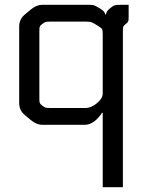

<svg xmlns="http://www.w3.org/2000/svg" viewBox="-20 -520 616 800"><path d="M481 -500H516V-451Q516 -436 514.5 -431.5Q513 -427 504 -420Q495 -413 493.5 -408.5Q492 -404 492 -389V260H408V-50H404Q404 -44 380 -20Q358 0 332 0H156Q132 0 108 -20L84 -40Q60 -60 60 -90V-410Q60 -440 84 -460L108 -480Q132 -500 156 -500H347Q365 -500 371.5 -498Q378 -496 396 -485Q418 -472 418 -460H422Q422 -472 438 -485Q450 -495 456.5 -497.5Q463 -500 481 -500ZM193 -70H336Q360 -70 384 -90Q408 -110 408 -130V-379Q408 -394 405 -399Q402 -404 384 -415Q366 -426 359.5 -428Q353 -430 335 -430H193Q175 -430 170 -428.5Q165 -427 156 -420Q147 -413 145.5 -408.5Q144 -404 144 -389V-111Q144 -96 145.5 -91.5Q147 -87 156 -80Q165 -73 170 -71.5Q175 -70 193 -70Z"/></svg>

Font: Electrolize
Style: Regular
Weight: 400
Designer: Valery Zaveryaev
Foundry: Cyreal (www.cyreal.org)
Version: Version 1.002